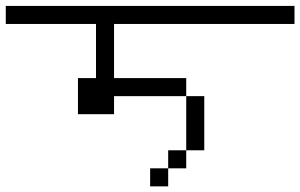

<svg xmlns="http://www.w3.org/2000/svg" viewBox="-20 -708 1040 665"><path d="M1000 -625H375V-437.5H625V-375H375V-312.5H250V-437.5H312.5V-625H0V-687.5H1000ZM500 -125H562.5V-62.5H500ZM562.5 -187.5H625V-125H562.5ZM625 -375H687.5V-187.5H625Z"/></svg>

Font: 寒蝉点阵体 16px
Style: Regular
Weight: 400
Designer: Designed by Warren2060
Foundry: ChillType
Version: Version 1.000